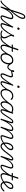

<svg xmlns="http://www.w3.org/2000/svg" viewBox="3266 -4521 1078 8042"><g transform="rotate(90 3805.0 -500.0)"><path d="M-176 17Q-187 17 -192 9.5Q-197 2 -195.5 -7Q-194 -16 -187 -23.5Q-180 -31 -168 -31Q-145 -31 -115 -51.5Q-85 -72 -43 -117.5Q-1 -163 57 -236.5Q115 -310 194 -416Q206 -432 211.5 -425Q217 -418 215.5 -401Q214 -384 204 -369Q126 -259 67.5 -184.5Q9 -110 -34.5 -65.5Q-78 -21 -112 -2Q-146 17 -176 17ZM497 17Q470 17 454.5 7Q439 -3 432.5 -21Q426 -39 428.5 -63.5Q431 -88 440 -117L518 -344Q532 -386 533 -413.5Q534 -441 521 -455Q508 -469 479 -469Q447 -469 405.5 -445.5Q364 -422 316.5 -372Q269 -322 219.5 -241Q170 -160 122 -44L131 -134Q176 -238 223.5 -311.5Q271 -385 319 -431Q367 -477 411 -498Q455 -519 493 -519Q531 -519 556.5 -500.5Q582 -482 587.5 -442.5Q593 -403 571 -340L495 -118Q479 -72 482 -51.5Q485 -31 511 -31Q521 -31 525.5 -23.5Q530 -16 528.5 -7Q527 2 519 9.5Q511 17 497 17ZM80 15Q68 15 60 10Q52 5 55 -6L311 -791Q349 -910 390.5 -964.5Q432 -1019 487 -1019Q517 -1019 537 -1006.5Q557 -994 567.5 -972Q578 -950 578 -922Q578 -899 571 -872Q564 -845 550.5 -813Q537 -781 516 -744.5Q495 -708 467 -668Q439 -628 404 -583.5Q369 -539 327 -490Q285 -441 234 -388L110 -4Q106 6 100.5 10.5Q95 15 80 15ZM263 -475Q306 -524 342 -571Q378 -618 407 -660Q436 -702 458.5 -739Q481 -776 495 -808.5Q509 -841 517 -869Q525 -897 525 -919Q525 -935 520.5 -946Q516 -957 506.5 -963Q497 -969 483 -969Q461 -969 441 -950.5Q421 -932 402 -889.5Q383 -847 359 -774Z M498 17Q487 17 482 9.5Q477 2 478.5 -7Q480 -16 488.5 -23.5Q497 -31 512 -31Q540 -31 573 -54.5Q606 -78 649.5 -130Q693 -182 751 -267Q809 -352 886 -476Q892 -486 901.5 -485Q911 -484 916.5 -476Q922 -468 916 -459Q831 -318 770 -225.5Q709 -133 663 -80Q617 -27 578 -5Q539 17 498 17Z M824 17Q796 17 779.5 7Q763 -3 756 -21Q749 -39 751.5 -63.5Q754 -88 763 -117L887 -494Q891 -506 897 -510.5Q903 -515 916 -515Q933 -515 939 -509Q945 -503 941 -491L819 -118Q804 -72 806.5 -51.5Q809 -31 837 -31Q848 -31 852.5 -23.5Q857 -16 855 -7Q853 2 845.5 9.5Q838 17 824 17ZM976 -683Q959 -683 947.5 -692.5Q936 -702 936 -719Q936 -743 951 -762.5Q966 -782 994 -782Q1011 -782 1022.5 -773Q1034 -764 1034 -745Q1034 -722 1019 -702.5Q1004 -683 976 -683Z M823 17Q812 17 808 9.5Q804 2 806 -7Q808 -16 816 -23.5Q824 -31 837 -31Q877 -31 924.5 -63.5Q972 -96 1024.5 -157Q1077 -218 1134 -302.5Q1191 -387 1250 -493Q1258 -505 1267 -503Q1276 -501 1281.5 -491Q1287 -481 1280 -469Q1219 -356 1160 -266.5Q1101 -177 1045 -113.5Q989 -50 933.5 -16.5Q878 17 823 17Z M1372 17Q1358 17 1342 14.5Q1326 12 1308.5 8.5Q1291 5 1269 2L1293 -21Q1314 -23 1331 -25.5Q1348 -28 1361.5 -29.5Q1375 -31 1385 -31Q1394 -31 1398 -23.5Q1402 -16 1400.5 -7Q1399 2 1391.5 9.5Q1384 17 1372 17ZM1214 19Q1171 19 1132 7Q1093 -5 1067 -23Q1058 -32 1058 -41Q1058 -50 1065 -57Q1074 -66 1080.5 -66Q1087 -66 1098 -59Q1125 -43 1153.5 -35Q1182 -27 1214 -27Q1273 -27 1305 -57.5Q1337 -88 1337 -140Q1337 -165 1330 -189.5Q1323 -214 1312 -239.5Q1301 -265 1288.5 -292Q1276 -319 1264.5 -348Q1253 -377 1246 -410.5Q1239 -444 1239 -481Q1239 -520 1257.5 -536.5Q1276 -553 1295 -553Q1308 -553 1315 -546Q1322 -539 1322 -528Q1322 -514 1311 -496Q1300 -478 1283 -457Q1286 -423 1295 -394.5Q1304 -366 1316.5 -341Q1329 -316 1342 -292.5Q1355 -269 1366.5 -245Q1378 -221 1385 -195.5Q1392 -170 1392 -139Q1392 -68 1344.5 -24.5Q1297 19 1214 19Z M1373 17Q1362 17 1357 9.5Q1352 2 1353.5 -7Q1355 -16 1363.5 -23.5Q1372 -31 1387 -31Q1416 -31 1452.5 -51.5Q1489 -72 1533.5 -118Q1578 -164 1632 -240.5Q1686 -317 1751 -429Q1758 -439 1767 -438Q1776 -437 1781 -429Q1786 -421 1780 -410Q1710 -286 1653.5 -203.5Q1597 -121 1549 -73Q1501 -25 1457.5 -4Q1414 17 1373 17Z M1762 17Q1722 17 1697 -2Q1672 -21 1661 -53.5Q1650 -86 1653 -129Q1656 -172 1672 -221L1749 -452H1662Q1651 -452 1648.5 -458.5Q1646 -465 1650 -477Q1654 -489 1660 -494.5Q1666 -500 1676 -500H1765L1834 -709Q1838 -721 1844.5 -725.5Q1851 -730 1865 -730Q1883 -730 1888.5 -724Q1894 -718 1890 -706L1821 -500H1946Q1957 -500 1959.5 -494Q1962 -488 1958 -476Q1955 -463 1949 -457.5Q1943 -452 1932 -452H1805L1727 -219Q1710 -168 1707.5 -132Q1705 -96 1712.5 -74Q1720 -52 1736 -41.5Q1752 -31 1772 -31Q1782 -31 1787 -23.5Q1792 -16 1791.5 -7Q1791 2 1784 9.5Q1777 17 1762 17Z M1760 17Q1749 17 1744 9.5Q1739 2 1740.5 -7Q1742 -16 1750.5 -23.5Q1759 -31 1774 -31Q1799 -31 1831 -51Q1863 -71 1898.5 -108Q1934 -145 1970.5 -195.5Q2007 -246 2041 -307Q2046 -316 2055 -315Q2064 -314 2070 -307.5Q2076 -301 2071 -292Q2034 -222 1995 -165Q1956 -108 1916 -67.5Q1876 -27 1837 -5Q1798 17 1760 17Z M2183 19Q2127 19 2088.5 -4.5Q2050 -28 2030.5 -70.5Q2011 -113 2011 -168Q2011 -222 2030 -283Q2049 -344 2086.5 -398Q2124 -452 2180.5 -485.5Q2237 -519 2313 -519Q2368 -519 2406.5 -497Q2445 -475 2465 -434.5Q2485 -394 2485 -340Q2485 -298 2473.5 -249.5Q2462 -201 2438.5 -153.5Q2415 -106 2378.5 -67Q2342 -28 2293.5 -4.5Q2245 19 2183 19ZM2189 -31Q2248 -31 2292.5 -61Q2337 -91 2367 -137.5Q2397 -184 2412 -236Q2427 -288 2427 -333Q2427 -375 2413.5 -405.5Q2400 -436 2373 -452.5Q2346 -469 2307 -469Q2249 -469 2204.5 -440Q2160 -411 2129.5 -365Q2099 -319 2083 -267Q2067 -215 2067 -171Q2067 -129 2081.5 -97Q2096 -65 2123 -48Q2150 -31 2189 -31Z M2587 -268Q2560 -268 2535 -281Q2510 -294 2485.5 -325Q2461 -356 2434 -410Q2428 -423 2434 -430Q2440 -437 2450.5 -437.5Q2461 -438 2467 -429Q2492 -383 2513 -358Q2534 -333 2553 -322.5Q2572 -312 2591 -312Q2611 -312 2633.5 -327Q2656 -342 2681 -374.5Q2706 -407 2733 -460Q2738 -471 2747 -474.5Q2756 -478 2764.5 -475.5Q2773 -473 2777 -466.5Q2781 -460 2776 -451Q2741 -382 2710 -342Q2679 -302 2649 -285Q2619 -268 2587 -268Z M2929 17Q2900 17 2883 5.5Q2866 -6 2859 -25Q2852 -44 2854 -67.5Q2856 -91 2863 -115Q2870 -135 2882.5 -166Q2895 -197 2911 -233.5Q2927 -270 2941.5 -306.5Q2956 -343 2965 -374Q2977 -416 2969 -434.5Q2961 -453 2932 -453Q2903 -453 2871.5 -445.5Q2840 -438 2811.5 -430.5Q2783 -423 2761 -423Q2750 -423 2741 -431Q2732 -439 2727 -454Q2722 -469 2721 -491Q2721 -510 2727.5 -525Q2734 -540 2746 -549Q2758 -558 2775 -558Q2787 -558 2794.5 -549Q2802 -540 2802 -526Q2802 -517 2798.5 -503.5Q2795 -490 2783 -469Q2801 -471 2821 -477Q2841 -483 2862.5 -489Q2884 -495 2906.5 -499.5Q2929 -504 2951 -504Q2982 -504 3000.5 -489.5Q3019 -475 3023.5 -445.5Q3028 -416 3016 -372Q3008 -342 2994 -304.5Q2980 -267 2964 -229.5Q2948 -192 2935 -160.5Q2922 -129 2917 -109Q2906 -71 2910 -51Q2914 -31 2942 -31Q2952 -31 2955.5 -23.5Q2959 -16 2957.5 -7Q2956 2 2949 9.5Q2942 17 2929 17Z M2929 17Q2918 17 2913 9.5Q2908 2 2909.5 -7Q2911 -16 2919.5 -23.5Q2928 -31 2943 -31Q2971 -31 3004 -54.5Q3037 -78 3080.5 -130Q3124 -182 3182 -267Q3240 -352 3317 -476Q3323 -486 3332.5 -485Q3342 -484 3347.5 -476Q3353 -468 3347 -459Q3262 -318 3201 -225.5Q3140 -133 3094 -80Q3048 -27 3009 -5Q2970 17 2929 17Z M3256 17Q3228 17 3211.5 7Q3195 -3 3188 -21Q3181 -39 3183.5 -63.5Q3186 -88 3195 -117L3319 -494Q3323 -506 3329 -510.5Q3335 -515 3348 -515Q3365 -515 3371 -509Q3377 -503 3373 -491L3251 -118Q3236 -72 3238.5 -51.5Q3241 -31 3269 -31Q3280 -31 3284.5 -23.5Q3289 -16 3287 -7Q3285 2 3277.5 9.5Q3270 17 3256 17ZM3408 -683Q3391 -683 3379.5 -692.5Q3368 -702 3368 -719Q3368 -743 3383 -762.5Q3398 -782 3426 -782Q3443 -782 3454.5 -773Q3466 -764 3466 -745Q3466 -722 3451 -702.5Q3436 -683 3408 -683Z M3255 17Q3244 17 3239 9.5Q3234 2 3235.5 -7Q3237 -16 3245.5 -23.5Q3254 -31 3269 -31Q3294 -31 3326 -51Q3358 -71 3393.5 -108Q3429 -145 3465.5 -195.5Q3502 -246 3536 -307Q3541 -316 3550 -315Q3559 -314 3565 -307.5Q3571 -301 3566 -292Q3529 -222 3490 -165Q3451 -108 3411 -67.5Q3371 -27 3332 -5Q3293 17 3255 17Z M3685 17Q3599 17 3553 -35Q3507 -87 3507 -175Q3507 -241 3528.5 -302.5Q3550 -364 3590 -413Q3630 -462 3685 -490.5Q3740 -519 3807 -519Q3863 -519 3904 -498.5Q3945 -478 3965 -447Q3971 -438 3969.5 -431Q3968 -424 3958 -415Q3947 -408 3939 -408Q3931 -408 3924 -416Q3905 -439 3877 -454.5Q3849 -470 3801 -470Q3746 -470 3702.5 -444Q3659 -418 3627.5 -375Q3596 -332 3579.5 -279.5Q3563 -227 3563 -174Q3563 -130 3577.5 -98Q3592 -66 3620 -48.5Q3648 -31 3690 -31Q3701 -31 3705.5 -23.5Q3710 -16 3709 -6.5Q3708 3 3701.5 10Q3695 17 3685 17Z M3684 17Q3675 17 3670.5 10Q3666 3 3666.5 -6.5Q3667 -16 3673 -23.5Q3679 -31 3689 -31Q3748 -31 3812.5 -67.5Q3877 -104 3949.5 -177.5Q4022 -251 4101 -360Q4107 -368 4115.5 -366Q4124 -364 4129.5 -356.5Q4135 -349 4129 -341Q4048 -222 3972.5 -142.5Q3897 -63 3825.5 -23Q3754 17 3684 17Z M4138 17Q4105 17 4079.5 -1Q4054 -19 4040 -52.5Q4026 -86 4026 -131Q4026 -175 4040.5 -227.5Q4055 -280 4082.5 -331.5Q4110 -383 4150.5 -425.5Q4191 -468 4243 -493.5Q4295 -519 4358 -519Q4394 -519 4434 -507Q4474 -495 4506 -472L4492 -428Q4449 -454 4414 -461.5Q4379 -469 4349 -469Q4300 -469 4258.5 -447.5Q4217 -426 4184.5 -390Q4152 -354 4129 -309.5Q4106 -265 4094 -220Q4082 -175 4082 -136Q4082 -106 4090 -82.5Q4098 -59 4113.5 -46Q4129 -33 4152 -33Q4192 -33 4242.5 -75Q4293 -117 4350.5 -200Q4408 -283 4466 -407L4484 -369Q4421 -236 4361 -150.5Q4301 -65 4245 -24Q4189 17 4138 17ZM4425 17Q4398 17 4382.5 7Q4367 -3 4360.5 -20.5Q4354 -38 4356 -62.5Q4358 -87 4368 -116L4491 -494Q4496 -506 4502.5 -510.5Q4509 -515 4522 -515Q4540 -515 4545 -508Q4550 -501 4546 -489L4423 -117Q4408 -71 4410.5 -51Q4413 -31 4438 -31Q4448 -31 4452.5 -23.5Q4457 -16 4455.5 -7Q4454 2 4446.5 9.5Q4439 17 4425 17Z M4425 17Q4414 17 4410 9.5Q4406 2 4408.5 -7Q4411 -16 4419 -23.5Q4427 -31 4439 -31Q4457 -31 4478 -46Q4499 -61 4524 -91Q4549 -121 4578.5 -165Q4608 -209 4644 -267Q4694 -349 4729 -399Q4764 -449 4790 -475Q4816 -501 4839 -510Q4862 -519 4887 -519Q4897 -519 4899 -511.5Q4901 -504 4897.5 -495Q4894 -486 4888 -478.5Q4882 -471 4876 -471Q4861 -471 4846.5 -464.5Q4832 -458 4812.5 -436.5Q4793 -415 4762.5 -371Q4732 -327 4686 -252Q4641 -176 4604.5 -124Q4568 -72 4537.5 -41.5Q4507 -11 4480 3Q4453 17 4425 17Z M4779 15Q4767 15 4759.5 10Q4752 5 4755 -6L4885 -407Q4895 -439 4893 -455Q4891 -471 4873 -471Q4863 -471 4860 -478.5Q4857 -486 4859.5 -495Q4862 -504 4869 -511.5Q4876 -519 4886 -519Q4911 -519 4925.5 -510Q4940 -501 4945.5 -484.5Q4951 -468 4949 -445.5Q4947 -423 4938 -396L4895 -267Q4934 -336 4972.5 -384Q5011 -432 5048.5 -462Q5086 -492 5120 -505.5Q5154 -519 5183 -519Q5223 -519 5246.5 -499.5Q5270 -480 5273.5 -440.5Q5277 -401 5257 -340L5145 -4Q5141 6 5135 10.5Q5129 15 5114 15Q5102 15 5094 10Q5086 5 5090 -6L5204 -344Q5218 -386 5219.5 -413.5Q5221 -441 5209 -455Q5197 -469 5169 -469Q5138 -469 5098.5 -446.5Q5059 -424 5014 -374.5Q4969 -325 4921 -246Q4873 -167 4826 -53L4810 -4Q4807 6 4800.5 10.5Q4794 15 4779 15ZM5513 17Q5487 17 5471 7Q5455 -3 5448.5 -20.5Q5442 -38 5444.5 -62.5Q5447 -87 5457 -116L5534 -344Q5548 -386 5549.5 -413.5Q5551 -441 5539.5 -455Q5528 -469 5502 -469Q5472 -469 5432 -445.5Q5392 -422 5346.5 -372Q5301 -322 5253 -241Q5205 -160 5158 -44H5134Q5174 -162 5222 -251Q5270 -340 5321.5 -400Q5373 -460 5422.5 -489.5Q5472 -519 5516 -519Q5554 -519 5577 -499.5Q5600 -480 5604 -440.5Q5608 -401 5587 -340L5511 -117Q5495 -71 5498 -51Q5501 -31 5527 -31Q5537 -31 5540.5 -23.5Q5544 -16 5542 -7Q5540 2 5533 9.5Q5526 17 5513 17Z M5512 17Q5500 17 5496 9.5Q5492 2 5495 -7Q5498 -16 5506.5 -23.5Q5515 -31 5528 -31Q5571 -31 5633 -56Q5695 -81 5773 -133Q5780 -137 5786 -134Q5792 -131 5795.5 -123Q5799 -115 5798 -107Q5797 -99 5789 -93Q5730 -54 5678 -29.5Q5626 -5 5584.5 6Q5543 17 5512 17Z M5771 -130Q5788 -140 5804 -152Q5820 -164 5837 -176Q5894 -220 5934.5 -260.5Q5975 -301 5997 -339.5Q6019 -378 6019 -413Q6019 -438 6007 -454Q5995 -470 5970 -470Q5959 -470 5954.5 -477Q5950 -484 5952 -494Q5954 -504 5961.5 -511.5Q5969 -519 5982 -519Q6011 -519 6031.5 -507.5Q6052 -496 6063 -475Q6074 -454 6074 -423Q6074 -378 6049 -332Q6024 -286 5976 -237Q5928 -188 5858 -136Q5841 -124 5824.5 -112Q5808 -100 5791 -89Z M5899 17Q5870 17 5846.5 6.5Q5823 -4 5805 -23.5Q5787 -43 5775 -69Q5763 -95 5757 -126Q5751 -157 5751 -192Q5751 -241 5765 -297.5Q5779 -354 5807.5 -404.5Q5836 -455 5879.5 -487Q5923 -519 5982 -519Q5993 -519 5997.5 -511.5Q6002 -504 6000 -494Q5998 -484 5990.5 -477Q5983 -470 5970 -470Q5937 -470 5910.5 -450.5Q5884 -431 5864 -400Q5844 -369 5831 -332Q5818 -295 5811 -257.5Q5804 -220 5804 -191Q5804 -159 5810.5 -130Q5817 -101 5830 -79Q5843 -57 5862.5 -44.5Q5882 -32 5909 -32Q5939 -32 5969 -48Q5999 -64 6034 -98.5Q6069 -133 6112.5 -187.5Q6156 -242 6213 -319Q6261 -383 6295.5 -423Q6330 -463 6356 -483.5Q6382 -504 6403 -511.5Q6424 -519 6444 -519Q6453 -519 6457 -511.5Q6461 -504 6459 -495Q6457 -486 6450 -478.5Q6443 -471 6430 -471Q6421 -471 6406.5 -462.5Q6392 -454 6370 -434Q6348 -414 6317.5 -377.5Q6287 -341 6246 -285Q6186 -201 6139 -143.5Q6092 -86 6053 -50.5Q6014 -15 5977 1Q5940 17 5899 17Z M6754 17Q6728 17 6711.5 7Q6695 -3 6689 -20.5Q6683 -38 6685 -62.5Q6687 -87 6697 -116L6775 -344Q6789 -386 6790 -413.5Q6791 -441 6777.5 -455Q6764 -469 6736 -469Q6705 -469 6663.5 -446.5Q6622 -424 6575.5 -375Q6529 -326 6480 -246.5Q6431 -167 6384 -53L6368 -4Q6365 6 6358.5 10.5Q6352 15 6337 15Q6325 15 6317.5 10Q6310 5 6313 -6L6443 -407Q6453 -439 6451 -455Q6449 -471 6431 -471Q6421 -471 6417 -478.5Q6413 -486 6415 -495Q6417 -504 6424.5 -511.5Q6432 -519 6444 -519Q6469 -519 6483.5 -510Q6498 -501 6503.5 -484.5Q6509 -468 6507 -445.5Q6505 -423 6496 -396L6453 -264Q6492 -334 6532 -382.5Q6572 -431 6610 -461.5Q6648 -492 6683.5 -505.5Q6719 -519 6749 -519Q6787 -519 6812.5 -500.5Q6838 -482 6843.5 -442.5Q6849 -403 6828 -340L6752 -117Q6736 -71 6739 -51Q6742 -31 6768 -31Q6778 -31 6782 -23.5Q6786 -16 6784.5 -7Q6783 2 6775.5 9.5Q6768 17 6754 17Z M6754 17Q6743 17 6738 9.5Q6733 2 6734.5 -7Q6736 -16 6744.5 -23.5Q6753 -31 6768 -31Q6797 -31 6833.5 -51.5Q6870 -72 6914.5 -118Q6959 -164 7013 -240.5Q7067 -317 7132 -429Q7139 -439 7148 -438Q7157 -437 7162 -429Q7167 -421 7161 -410Q7091 -286 7034.5 -203.5Q6978 -121 6930 -73Q6882 -25 6838.5 -4Q6795 17 6754 17Z M7143 17Q7103 17 7078 -2Q7053 -21 7042 -53.5Q7031 -86 7034 -129Q7037 -172 7053 -221L7130 -452H7043Q7032 -452 7029.5 -458.5Q7027 -465 7031 -477Q7035 -489 7041 -494.5Q7047 -500 7057 -500H7146L7215 -709Q7219 -721 7225.5 -725.5Q7232 -730 7246 -730Q7264 -730 7269.5 -724Q7275 -718 7271 -706L7202 -500H7327Q7338 -500 7340.5 -494Q7343 -488 7339 -476Q7336 -463 7330 -457.5Q7324 -452 7313 -452H7186L7108 -219Q7091 -168 7088.5 -132Q7086 -96 7093.5 -74Q7101 -52 7117 -41.5Q7133 -31 7153 -31Q7163 -31 7168 -23.5Q7173 -16 7172.5 -7Q7172 2 7165 9.5Q7158 17 7143 17Z M7139 17Q7127 17 7123 9.5Q7119 2 7122 -7Q7125 -16 7133.5 -23.5Q7142 -31 7155 -31Q7198 -31 7260 -56Q7322 -81 7400 -133Q7407 -137 7413 -134Q7419 -131 7422.5 -123Q7426 -115 7425 -107Q7424 -99 7416 -93Q7357 -54 7305 -29.5Q7253 -5 7211.5 6Q7170 17 7139 17Z M7402 -131Q7418 -142 7433.5 -153.5Q7449 -165 7465 -176Q7522 -220 7562.5 -260.5Q7603 -301 7625 -339.5Q7647 -378 7647 -413Q7647 -438 7635 -454Q7623 -470 7598 -470Q7558 -470 7527 -442.5Q7496 -415 7475.5 -372.5Q7455 -330 7444.5 -283.5Q7434 -237 7434 -200Q7434 -166 7441.5 -135.5Q7449 -105 7465 -81.5Q7481 -58 7506.5 -45Q7532 -32 7567 -32Q7609 -32 7646 -49.5Q7683 -67 7713.5 -93Q7744 -119 7765 -141Q7773 -150 7782 -149Q7791 -148 7798 -141Q7804 -135 7805.5 -127.5Q7807 -120 7800 -109Q7773 -77 7734.5 -48Q7696 -19 7650.5 -1Q7605 17 7556 17Q7521 17 7492.5 5.5Q7464 -6 7442.5 -26Q7421 -46 7407.5 -73.5Q7394 -101 7386.5 -133Q7379 -165 7379 -199Q7379 -236 7388 -279Q7397 -322 7415 -364.5Q7433 -407 7460.5 -442Q7488 -477 7525 -498Q7562 -519 7610 -519Q7639 -519 7659.5 -507.5Q7680 -496 7691 -475Q7702 -454 7702 -423Q7702 -378 7677 -332Q7652 -286 7604 -237Q7556 -188 7486 -136Q7469 -124 7452.5 -112Q7436 -100 7419 -89Z"/></g></svg>

Font: Playwrite US Trad ExtraLight
Style: Regular
Weight: 250
Designer: Veronika Burian, José Scaglione
Foundry: TypeTogether
Version: Version 1.003